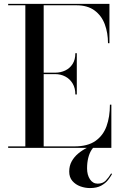

<svg xmlns="http://www.w3.org/2000/svg" viewBox="-20 -770 634 1000"><path d="M22.5 0V-7.5H112V-742.5H22.5V-750H550V-545H542.5Q542.5 -598.5 525.8 -643.5Q509 -688.5 472.5 -715.5Q436 -742.5 377.5 -742.5H207.5V-7.5H367.5Q436 -7.5 476.5 -35.5Q517 -63.5 534.8 -112.5Q552.5 -161.5 552.5 -225H560V0ZM372.5 -278Q372.5 -311.5 358.2 -335.2Q344 -359 320 -371.5Q296 -384 267.5 -384H172.5V-391.5H267.5Q296 -391.5 320 -403Q344 -414.5 358.2 -437Q372.5 -459.5 372.5 -493H380V-278ZM448.5 209.5Q423 209.5 398.2 200.5Q373.5 191.5 357 172.5Q340.5 153.5 340.5 123.5Q340.5 93.5 353.5 70.2Q366.5 47 387.5 29.5Q408.5 12 432.8 0Q457 -12 480 -19.5L483 -14.5Q467.5 -6 456.5 11.2Q445.5 28.5 439.5 52.8Q433.5 77 433.5 107Q433.5 141 448.5 163.8Q463.5 186.5 489 186.5Q515 186.5 530.5 170.8Q546 155 559 133L563.5 136.5Q556 150.5 542.8 167.5Q529.5 184.5 506.8 197Q484 209.5 448.5 209.5Z"/></svg>

Font: Bodoni Moda 28pt
Style: Regular
Weight: 400
Designer: Owen Earl
Foundry: indestructible type
Version: Version 2.005